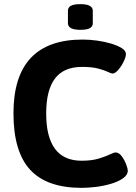

<svg xmlns="http://www.w3.org/2000/svg" viewBox="-20 -899 659 927"><path d="M379 -708Q412 -708 448.5 -703Q485 -698 516.5 -688.5Q548 -679 568 -666.5Q588 -654 588 -638Q588 -624 577 -601.5Q566 -579 551 -561.5Q536 -544 523 -544Q517 -544 500.5 -552Q484 -560 454 -568Q424 -576 376 -576Q288 -576 245.5 -520Q203 -464 203 -351Q203 -238 245.5 -180.5Q288 -123 374 -123Q422 -123 455.5 -133Q489 -143 509.5 -153Q530 -163 538 -163Q554 -163 567.5 -145Q581 -127 589 -105.5Q597 -84 597 -76Q597 -54 574 -38Q551 -22 515.5 -11.5Q480 -1 442 3.5Q404 8 374 8Q206 8 125.5 -79.5Q45 -167 45 -352Q45 -708 379 -708ZM368 -879Q428 -879 428 -847V-787Q428 -771 414 -763Q400 -755 368 -755Q308 -755 308 -787V-847Q308 -863 322 -871Q336 -879 368 -879Z"/></svg>

Font: Asap VF Beta
Style: Regular
Weight: 400
Designer: Pablo Cosgaya
Foundry: Pablo Cosgaya
Version: Version 1.007